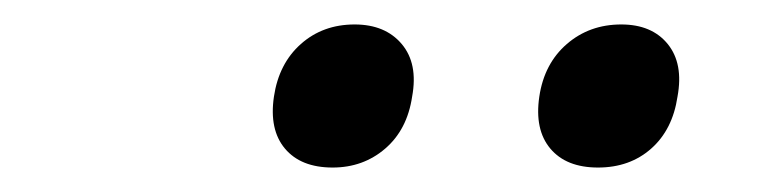

<svg xmlns="http://www.w3.org/2000/svg" viewBox="-20 -790 640 157"><path d="M469 -653Q443 -653 430 -668.5Q417 -684 421 -711Q425 -738 443.5 -754Q462 -770 488 -770Q513 -770 526 -754Q539 -738 534 -711Q530 -684 512.5 -668.5Q495 -653 469 -653ZM252 -653Q226 -653 213 -668.5Q200 -684 204 -711Q208 -738 226 -754Q244 -770 270 -770Q295 -770 308.5 -754Q322 -738 317 -711Q313 -684 295 -668.5Q277 -653 252 -653Z"/></svg>

Font: JetBrains Mono NL ExtraLight
Style: Italic
Weight: 200
Italic angle: -9°
Monospace: yes
Designer: Philipp Nurullin, Konstantin Bulenkov
Foundry: JetBrains
Version: Version 2.305; ttfautohint (v1.8.4.7-5d5b)